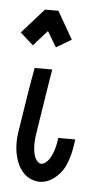

<svg xmlns="http://www.w3.org/2000/svg" viewBox="-60 -514 265 543"><g transform="rotate(5 73.0 -242.0)"><path d="M31.2 -318.4H81.1Q79.1 -308.6 50.8 -127Q45.9 -85.9 56.6 -63.5Q72.3 -36.1 94.7 -64.5Q109.4 -85 115.2 -127H163.1Q156.2 -65.4 134.8 -35.2Q106.4 2 70.3 1Q31.2 -2 11.7 -41Q-6.8 -81.1 1 -133.8Q19.5 -255.9 31.2 -318.4ZM45.9 -485.4H84L128.9 -407.2L85.9 -381.8L59.6 -425.8L20.5 -381.8L-16.6 -415Z"/></g></svg>

Font: Bratas-flat
Style: flat
Weight: 400
Designer: MUHAMMAD YONI
Version: Version 001.000